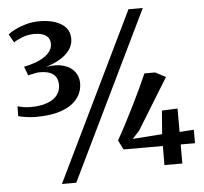

<svg xmlns="http://www.w3.org/2000/svg" viewBox="-58 -876 1052 988"><g transform="rotate(-5 468.5 -382.0)"><path d="M119 -304.5Q95 -304.5 69.5 -308.2Q44 -312 28.5 -316.5L29 -367.5Q42.5 -363.5 59.5 -360.5Q76.5 -357.5 94.5 -357.5Q148.5 -357.5 183.2 -370.8Q218 -384 234.8 -406.5Q251.5 -429 251.5 -457Q251.5 -481 241.8 -498.2Q232 -515.5 209.2 -524.2Q186.5 -533 147.5 -531.5Q142.5 -530.5 132.5 -528.5Q122.5 -526.5 112.8 -524.5Q103 -522.5 98 -521L80.5 -567.5Q95.5 -570 111 -574.2Q126.5 -578.5 140.5 -583.5Q185 -600.5 206.8 -623Q228.5 -645.5 228.5 -673Q228.5 -693.5 217.8 -706.2Q207 -719 188.8 -724.8Q170.5 -730.5 148 -730.5Q114 -730.5 86 -719.5Q58 -708.5 40.5 -696.5L16 -739.5Q29.5 -751 54 -763.2Q78.5 -775.5 110.8 -784.5Q143 -793.5 180 -793.5Q224 -793.5 259.2 -782Q294.5 -770.5 314.8 -747.8Q335 -725 335 -689.5Q335 -656 314.8 -629.8Q294.5 -603.5 262 -585.2Q229.5 -567 192.5 -556Q247.5 -565.5 284.8 -554Q322 -542.5 341 -517.2Q360 -492 360.5 -460Q361 -415 334.5 -379.8Q308 -344.5 254.2 -324.5Q200.5 -304.5 119 -304.5ZM641.5 -815H715.5L296 51H222ZM756 0 756.5 -98.5H553.5L529 -147Q548.5 -181 571.2 -224.2Q594 -267.5 616.8 -313.5Q639.5 -359.5 659.8 -402.5Q680 -445.5 694.5 -479H749.5L803.5 -451L642 -188.5L605.5 -148.5L758 -159.5L767.5 -280.5L848.5 -284V-163L922.5 -168V-98.5H848.5V0Z"/></g></svg>

Font: Merriweather 36pt SemiBold
Style: Regular
Weight: 600
Version: Version 2.100